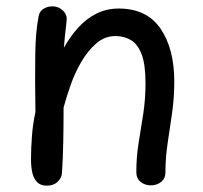

<svg xmlns="http://www.w3.org/2000/svg" viewBox="-20 -575 641 607"><path d="M102 -523Q105 -540 118 -547.5Q131 -555 146 -555Q164 -555 177.5 -543Q191 -531 191 -515Q191 -510 189 -494Q187 -478 185 -459Q183 -440 182 -424Q202 -460 227.5 -488Q253 -516 285 -532Q317 -548 355 -548Q444 -548 487.5 -484.5Q531 -421 531 -317Q531 -266 524 -217.5Q517 -169 510 -122.5Q503 -76 503 -30Q503 -11 489.5 0Q476 11 457 11Q438 11 424.5 0Q411 -11 411 -31Q411 -80 418.5 -125Q426 -170 433 -216Q440 -262 440 -312Q440 -372 427.5 -404Q415 -436 393.5 -448.5Q372 -461 345 -461Q311 -461 284 -437.5Q257 -414 236.5 -378.5Q216 -343 202.5 -304Q189 -265 181 -235Q181 -180 180 -127.5Q179 -75 176 -29Q175 -12 162 0Q149 12 128 12Q108 12 97 0.5Q86 -11 82 -30Q78 -49 78 -71Q78 -106 81 -145Q84 -184 92 -221Q91 -278 91 -323Q91 -368 91.5 -403.5Q92 -439 94.5 -468Q97 -497 102 -523Z"/></svg>

Font: Playpen Sans Thai
Style: Regular
Weight: 400
Designer: Sirin Gunkloy, Laura Meseguer, Veronika Burian, José Scaglione
Foundry: TypeTogether
Version: Version 2.000